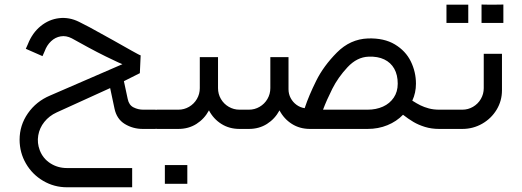

<svg xmlns="http://www.w3.org/2000/svg" viewBox="-20 -554 2245 825"><path d="M580.9 -239.6 584.4 -316.2Q581.1 -316.2 546 -336Q510.9 -355.8 466.2 -381Q421.4 -406.2 364.8 -437Q336.1 -452.3 319.3 -460.3Q277.4 -481 234 -475.9Q190.6 -470.9 154.8 -441.9Q119 -412.9 99.9 -364.5L90.9 -344.3L162.6 -312.8L171.7 -333.4Q181.1 -359.5 199.3 -376.7Q217.5 -393.9 240.9 -397.8Q264.4 -401.8 288.7 -389.2Q298.3 -383.8 316.5 -373.9Q402.8 -325.6 466.6 -296.1Q491 -284.1 506 -278.2L195.2 -143.5Q135.6 -118.4 99.9 -67.1Q64.2 -15.9 64.2 46.5Q64.4 102.2 91.6 148.9Q118.7 195.6 165.5 223.1Q212.4 250.7 267.9 250.7H547.9V168.1H267.9Q228.1 168.1 196.4 147.7Q164.6 127.3 150.9 91.8Q138.9 60.1 144.3 28Q149.7 -4.2 170.5 -30.1Q191.2 -56.1 223.4 -70.9L453.3 -175.5L472 -87.5Q481.4 -42.5 516.3 -21.2Q551.3 0 593.3 0H649.6V-82.7H595.3Q573.5 -82.7 553.8 -92.6Q534.1 -102.4 528.8 -128.5L512.4 -205.2Z M652.6 0H746.3Q790.1 0 824.1 -21.5Q858 -43 877.9 -79.7Q897.1 -43 931.2 -21.5Q965.2 0 1009.3 0H1030.3V-82.7H1009.3Q984.2 -82.7 962.9 -95.1Q941.6 -107.5 929.2 -128.8Q916.8 -150.1 916.8 -175.4V-308.5H838.5V-175.4Q838.5 -150.1 826.1 -128.8Q813.7 -107.5 792.5 -95.1Q771.3 -82.7 746.3 -82.7H652.6Q634.3 -73.7 627.4 -57.5Q620.5 -41.4 627.4 -25.2Q634.3 -9.1 652.6 0ZM784.9 235.8Q784.9 210.9 784.9 195.3Q784.9 179.2 784.9 155.3Q762.4 155.3 748.4 155.3Q734.4 155.3 719.2 155.3Q707.3 155.3 688.4 155.3Q688.4 179.2 688.4 195.3Q688.4 210.9 688.4 235.8Q688.4 235.8 706.3 235.8Q724.3 235.8 753.7 235.8Q753.7 235.8 784.9 235.8Z M1563.6 -310.5Q1602.8 -312.2 1631 -298.7Q1659.1 -285.3 1674.1 -258.7Q1689 -232.1 1689 -194.4Q1689 -159.7 1671.9 -134.5Q1654.9 -109.2 1625.5 -95.9Q1596 -82.7 1559.3 -82.7H1368Q1383.4 -123.7 1408 -172.7Q1432.6 -221.6 1473.3 -265.2Q1514 -308.8 1563.6 -310.5ZM1030.3 0H1049.4Q1093.2 0 1127.2 -21.5Q1161.1 -43 1181 -79.7Q1200.2 -43 1234.2 -21.5Q1268.1 0 1312.4 0H1559.3Q1605.6 0 1644.8 -16.1Q1684.1 -32.2 1711.7 -60.9Q1735.1 -42.7 1756.4 -30.1Q1777.6 -17.5 1805.8 -8.7Q1833.9 0 1867.3 0H1873.1V-82.7H1867.5Q1843 -82.7 1822.7 -88.1Q1802.5 -93.6 1786.6 -101.4Q1770.8 -109.2 1751.6 -121.5Q1767.3 -155.1 1767.3 -194.4Q1767.3 -244.8 1745.2 -290.1Q1723.1 -335.3 1676.7 -363.2Q1630.3 -391 1561.1 -388.8Q1484.9 -386 1427.6 -328.3Q1370.2 -270.5 1338.6 -206.7Q1307 -142.9 1290.1 -92.1Q1289.5 -90.6 1289.3 -89.2Q1269.8 -92 1253.9 -103.7Q1238.1 -115.3 1228.9 -132.8Q1219.7 -150.3 1219.7 -170.4V-308.5H1141.6V-175.4Q1141.6 -150.1 1129.2 -128.8Q1116.8 -107.5 1095.6 -95.1Q1074.4 -82.7 1049.4 -82.7H1030.3Q1012.1 -73.7 1005.2 -57.5Q998.3 -41.4 1005.2 -25.2Q1012.1 -9.1 1030.3 0Z M1872.7 0H1966.4Q2012.8 0 2051.9 -22.4Q2091 -44.8 2114 -82.8Q2136.9 -120.7 2136.9 -166.2V-322.9H2058.6V-175.4Q2058.6 -150.1 2046.2 -128.8Q2033.8 -107.5 2012.6 -95.1Q1991.5 -82.7 1966.4 -82.7H1872.7Q1854.5 -73.7 1847.6 -57.5Q1840.7 -41.4 1847.6 -25.2Q1854.5 -9.1 1872.7 0ZM1992.1 -455.4Q1992.1 -479.3 1992.1 -494.9Q1992.1 -510.6 1992.1 -534Q1970.1 -534 1956.7 -534Q1943.4 -534 1928.2 -534Q1916.8 -534 1898.4 -534Q1898.4 -510.6 1898.4 -494.9Q1898.4 -479.3 1898.4 -455.4Q1898.4 -455.4 1915.8 -455.4Q1933.3 -455.4 1961.8 -455.4Q1961.8 -455.4 1992.1 -455.4ZM2142.9 -455.4Q2142.9 -479.3 2142.9 -494.9Q2142.9 -511 2142.9 -534.5Q2120.8 -534 2107.2 -534Q2093.7 -534 2078.5 -534Q2067.5 -534.5 2049.1 -534.5Q2049.1 -511 2049.1 -494.9Q2049.1 -479.3 2049.1 -455.4Q2049.1 -455.4 2066.3 -455.4Q2083.6 -455.4 2112.1 -455.4Q2112.1 -455.4 2142.9 -455.4Z"/></svg>

Font: Arad-FD-VF Thin
Style: Regular
Weight: 100
Designer: Mohammad Darvishi
Version: Version 1.010;September 21, 2024;FontCreator 15.0.0.2992 64-